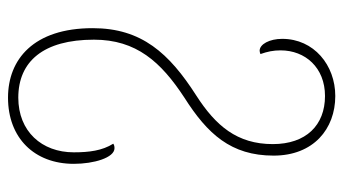

<svg xmlns="http://www.w3.org/2000/svg" viewBox="-204 -382 836 467"><g transform="rotate(90 213.5 -148.0)"><path d="M217 250C315 250 378 186 378 90C378 41 363 -9 340 -9C335 -9 332 -8 329 -6C346 21 350 53 350 90C350 168 299 225 217 225C129 225 76 164 76 41C76 -62 130 -122 217 -179C305 -235 358 -292 358 -396C358 -493 293 -546 213 -546C138 -546 74 -494 74 -417C74 -386 87 -362 103 -362C105 -362 109 -363 111 -364C105 -381 102 -395 102 -413C102 -473 144 -521 213 -521C284 -521 330 -475 330 -394C330 -307 285 -255 212 -208C109 -142 48 -75 48 44C48 188 124 250 217 250Z"/></g></svg>

Font: Noto Serif Georgian Condensed Thin
Style: Regular
Weight: 100
Width: 3
Designer: Monotype Design Team, Akaki Razmadze
Foundry: Google LLC
Version: Version 2.003